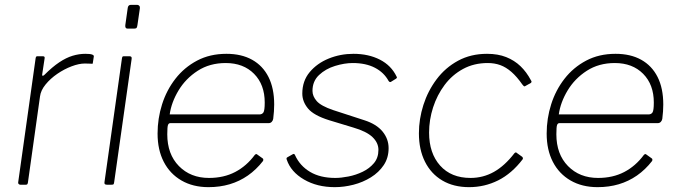

<svg xmlns="http://www.w3.org/2000/svg" viewBox="-20 -762 2800 792"><path d="M64 0Q60 0 57 -3Q54 -6 55 -10L127 -522Q128 -527 129.5 -528.5Q131 -530 135 -530H156Q161 -530 163 -528Q165 -526 164 -521L154 -455Q153 -450 156 -449.5Q159 -449 163 -453Q196 -486 224.5 -505Q253 -524 279.5 -532Q306 -540 332 -540Q352 -540 360 -537Q368 -534 367 -529L363 -503Q363 -501 362.5 -500Q362 -499 360 -499Q356 -499 349 -499.5Q342 -500 330 -500Q306 -500 275.5 -488.5Q245 -477 216.5 -457.5Q188 -438 168 -413.5Q148 -389 145 -364L95 -8Q94 -4 92.5 -2Q91 0 86 0H64Z M451 -11Q450 -4 448.5 -2Q447 0 439 0H422Q415 0 412.5 -2.5Q410 -5 411 -11L483 -521Q484 -527 485.5 -528.5Q487 -530 492 -530H514Q519 -530 521.5 -527.5Q524 -525 523 -519ZM547 -659Q546 -652 544 -648Q542 -644 534 -644H507Q500 -644 498 -648.5Q496 -653 497 -659L507 -730Q509 -742 520 -742H546Q551 -742 554.5 -738Q558 -734 557 -728Z M840 10Q776 10 728.5 -17.5Q681 -45 655.5 -94.5Q630 -144 630 -211Q630 -273 648.5 -331.5Q667 -390 703.5 -437Q740 -484 793 -512Q846 -540 914 -540Q976 -540 1020 -515.5Q1064 -491 1087.5 -444.5Q1111 -398 1111 -331Q1111 -317 1110 -302.5Q1109 -288 1107 -272Q1106 -265 1101 -259.5Q1096 -254 1088 -254H682Q676 -254 673 -246.5Q670 -239 670 -208Q670 -126 718 -77Q766 -28 842 -28Q903 -28 950 -52.5Q997 -77 1031 -123Q1035 -127 1037.5 -126.5Q1040 -126 1042 -124L1063 -109Q1068 -106 1065 -98Q1037 -62 1002.5 -38Q968 -14 927.5 -2Q887 10 840 10ZM1050 -290Q1061 -290 1066.5 -298Q1072 -306 1072 -339Q1072 -413 1028 -457.5Q984 -502 911 -502Q845 -502 795.5 -470Q746 -438 716.5 -389Q687 -340 680 -290Z M1361 10Q1288 10 1234 -21.5Q1180 -53 1163 -103Q1160 -110 1165 -113L1188 -126Q1191 -128 1193.5 -126.5Q1196 -125 1197 -122Q1217 -78 1259 -53Q1301 -28 1363 -28Q1387 -28 1417.5 -34Q1448 -40 1476 -53.5Q1504 -67 1522.5 -89Q1541 -111 1541 -144Q1541 -173 1516.5 -196.5Q1492 -220 1437 -236L1338 -266Q1274 -286 1250.5 -314.5Q1227 -343 1227 -376Q1227 -428 1257.5 -464.5Q1288 -501 1336 -520.5Q1384 -540 1438 -540Q1500 -540 1547 -516Q1594 -492 1616 -446Q1618 -443 1617 -441Q1616 -439 1613 -437L1592 -424Q1590 -423 1587.5 -424Q1585 -425 1583 -428Q1564 -463 1526.5 -482.5Q1489 -502 1435 -502Q1401 -502 1362 -490Q1323 -478 1296 -452.5Q1269 -427 1269 -387Q1269 -365 1286.5 -345Q1304 -325 1354 -308L1483 -266Q1533 -250 1558 -219.5Q1583 -189 1583 -151Q1583 -111 1563 -81Q1543 -51 1510 -30.5Q1477 -10 1438 0Q1399 10 1361 10Z M1989 -540Q2034 -540 2068 -526.5Q2102 -513 2127 -489Q2152 -465 2170 -431Q2173 -427 2172.5 -424.5Q2172 -422 2170 -420L2145 -406Q2143 -405 2140.5 -407Q2138 -409 2135 -413Q2112 -446 2089.5 -465.5Q2067 -485 2043.5 -493.5Q2020 -502 1992 -502Q1935 -502 1890 -477.5Q1845 -453 1814 -411.5Q1783 -370 1766.5 -319Q1750 -268 1750 -215Q1750 -130 1795.5 -79Q1841 -28 1921 -28Q1973 -28 2017.5 -53Q2062 -78 2102 -130Q2108 -136 2112 -131L2133 -116Q2135 -115 2136.5 -111.5Q2138 -108 2136 -105Q2114 -76 2088.5 -54Q2063 -32 2035 -18Q2007 -4 1977 3Q1947 10 1915 10Q1851 10 1804.5 -17.5Q1758 -45 1733 -95Q1708 -145 1708 -212Q1708 -271 1726.5 -329Q1745 -387 1781 -435Q1817 -483 1869.5 -511.5Q1922 -540 1989 -540Z M2445 10Q2381 10 2333.5 -17.5Q2286 -45 2260.5 -94.5Q2235 -144 2235 -211Q2235 -273 2253.5 -331.5Q2272 -390 2308.5 -437Q2345 -484 2398 -512Q2451 -540 2519 -540Q2581 -540 2625 -515.5Q2669 -491 2692.5 -444.5Q2716 -398 2716 -331Q2716 -317 2715 -302.5Q2714 -288 2712 -272Q2711 -265 2706 -259.5Q2701 -254 2693 -254H2287Q2281 -254 2278 -246.5Q2275 -239 2275 -208Q2275 -126 2323 -77Q2371 -28 2447 -28Q2508 -28 2555 -52.5Q2602 -77 2636 -123Q2640 -127 2642.5 -126.5Q2645 -126 2647 -124L2668 -109Q2673 -106 2670 -98Q2642 -62 2607.5 -38Q2573 -14 2532.5 -2Q2492 10 2445 10ZM2655 -290Q2666 -290 2671.5 -298Q2677 -306 2677 -339Q2677 -413 2633 -457.5Q2589 -502 2516 -502Q2450 -502 2400.5 -470Q2351 -438 2321.5 -389Q2292 -340 2285 -290Z"/></svg>

Font: Libre Franklin Thin
Style: Italic
Weight: 100
Italic angle: -8°
Designer: Pablo Impallari, Rodrigo Fuenzalida, Nhung Nguyen
Foundry: Impallari Type
Version: Version 3.000